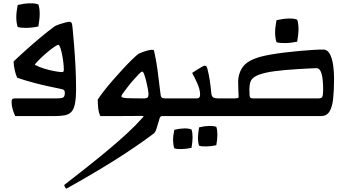

<svg xmlns="http://www.w3.org/2000/svg" viewBox="-20 -702 2100 1161"><path d="M419 -531Q423 -491 428 -429Q433 -367 436.5 -298.5Q440 -230 440 -169Q440 -110 433.5 -76Q427 -42 411.5 -25.5Q396 -9 370 -4.5Q344 0 305 0H72Q50 -48 50 -86Q50 -97 54 -102Q58 -107 70 -107Q129 -107 195 -107Q261 -107 321 -107Q356 -107 364 -114Q372 -121 372 -141Q372 -151 367.5 -156.5Q363 -162 340 -166Q320 -170 278 -179Q236 -188 184.5 -201.5Q133 -215 84 -232Q74 -254 68.5 -280.5Q63 -307 62 -330Q93 -360 136.5 -399Q180 -438 226 -476.5Q272 -515 312 -544Q324 -550 341.5 -556Q359 -562 375.5 -566Q392 -570 399 -570Q410 -570 413.5 -562.5Q417 -555 419 -531ZM193 -309Q215 -297 247.5 -287Q280 -277 310.5 -271.5Q341 -266 356 -266Q366 -266 366 -280Q366 -299 363 -324.5Q360 -350 355 -374.5Q350 -399 344 -415Q338 -431 333 -431Q327 -431 310.5 -420Q294 -409 272 -391Q250 -373 228.5 -352.5Q207 -332 191 -313Q190 -311 193 -309ZM87 -539Q79 -563 78.5 -594.5Q78 -626 87 -672Q126 -681 159.5 -682Q193 -683 212 -675Q228 -630 212 -542Q175 -534 139.5 -533.5Q104 -533 87 -539Z M878 -131Q878 -143 874 -165.5Q870 -188 864 -211.5Q858 -235 852 -252Q846 -269 840 -269Q834 -269 819.5 -254Q805 -239 786 -217.5Q767 -196 750 -173.5Q733 -151 722 -136Q714 -124 714 -120Q714 -110 747.5 -108.5Q781 -107 849 -107Q867 -107 872.5 -113Q878 -119 878 -131ZM949 -146Q951 -119 957 -113Q963 -107 983 -107H1053V0H962Q952 0 948 7Q944 14 940 31Q933 57 925.5 78.5Q918 100 909 106Q802 186 674 266.5Q546 347 381 439Q369 429 369 416Q435 365 502.5 311.5Q570 258 633 205.5Q696 153 749 104Q802 55 838 14Q848 4 848 1Q848 -1 836 -1Q784 -1 743.5 -0.5Q703 0 666.5 0Q630 0 587 0Q577 -20 574 -47Q571 -74 571 -100Q584 -120 607.5 -150.5Q631 -181 661 -215.5Q691 -250 721 -282.5Q751 -315 777 -340.5Q803 -366 818 -377Q835 -385 860 -393Q885 -401 899 -401Q909 -401 911 -397Q924 -342 933 -276Q942 -210 949 -146Z M1298 -107H1352V0H1013V-107H1171Q1190 -107 1190 -130Q1190 -160 1173.5 -197Q1157 -234 1142 -261Q1152 -268 1167 -277.5Q1182 -287 1196 -295Q1210 -303 1215 -305Q1224 -305 1227.5 -301Q1231 -297 1233 -291Q1243 -252 1248.5 -216Q1254 -180 1257 -144Q1259 -118 1270 -112.5Q1281 -107 1298 -107ZM1034 195Q1027 174 1026.5 147.5Q1026 121 1034 83Q1066 75 1093.5 74.5Q1121 74 1138 81Q1151 119 1138 192Q1106 199 1077 199.5Q1048 200 1034 195ZM1184 179Q1177 159 1177 132.5Q1177 106 1184 68Q1217 60 1244.5 59.5Q1272 59 1288 65Q1301 104 1288 176Q1257 183 1227.5 183.5Q1198 184 1184 179Z M1510 -107H1907Q1925 -107 1929.5 -118Q1934 -129 1934 -160Q1934 -225 1924 -258Q1914 -291 1891 -290Q1778 -285 1704 -278.5Q1630 -272 1586.5 -262Q1543 -252 1521.5 -238.5Q1500 -225 1494 -206Q1488 -187 1488 -162Q1488 -123 1491.5 -115Q1495 -107 1510 -107ZM1423 -118Q1423 -129 1421.5 -152.5Q1420 -176 1420 -203Q1420 -260 1450 -299.5Q1480 -339 1560 -360Q1582 -366 1619.5 -372.5Q1657 -379 1701.5 -384.5Q1746 -390 1791.5 -394Q1837 -398 1876.5 -400.5Q1916 -403 1942 -402Q1964 -398 1977 -370.5Q1990 -343 1995 -304.5Q2000 -266 2000 -228Q2000 -156 1994.5 -105Q1989 -54 1972 -27Q1955 0 1920 0H1312V-107H1400Q1409 -107 1416 -108.5Q1423 -110 1423 -118ZM1652 -447Q1644 -471 1643.5 -502.5Q1643 -534 1652 -580Q1691 -589 1724.5 -590Q1758 -591 1777 -583Q1793 -538 1777 -450Q1740 -442 1704.5 -441.5Q1669 -441 1652 -447Z"/></svg>

Font: Ruwudu Medium
Style: Regular
Weight: 500
Designer: Becca Hirsbrunner Spalinger
Foundry: SIL International
Version: Version 3.000